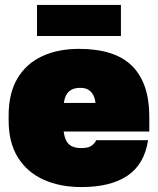

<svg xmlns="http://www.w3.org/2000/svg" viewBox="-20 -743 640 778"><path d="M310 15Q223 15 156.5 -15Q90 -45 52.5 -105Q15 -165 15 -255V-275Q15 -365 50.5 -425Q86 -485 150.5 -515Q215 -545 300 -545Q446 -545 515.5 -475.5Q585 -406 585 -270V-210H238Q241 -188 248.5 -173Q256 -158 271 -150.5Q286 -143 310 -143Q338 -143 351 -152.5Q364 -162 370 -175H580Q565 -77 496.5 -31Q428 15 310 15ZM305 -387Q283 -387 269 -379Q255 -371 248 -357.5Q241 -344 239 -326H367Q365 -344 358 -357.5Q351 -371 338.5 -379Q326 -387 305 -387ZM130 -597V-723H470V-597Z"/></svg>

Font: Golos Text Black
Style: Regular
Weight: 900
Designer: A.Korolkova, Vitaly Kuzmin
Foundry: ParaType Ltd
Version: Version 2.004